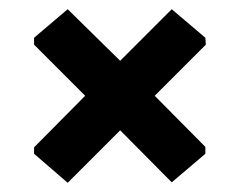

<svg xmlns="http://www.w3.org/2000/svg" viewBox="-20 -466 520 417"><path d="M353 -446 426 -384 427 -369 316 -258 426 -147V-132L353 -70L241 -183L127 -69L54 -132V-146L165 -258L54 -369V-384L127 -446L241 -334Z"/></svg>

Font: Alegreya Sans ExtraBold
Style: Regular
Weight: 800
Designer: Juan Pablo del Peral
Foundry: Huerta Tipografica
Version: Version 2.007